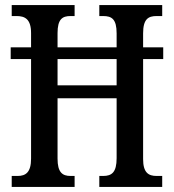

<svg xmlns="http://www.w3.org/2000/svg" viewBox="-20 -734 683 754"><path d="M26 0H273V-43H257C225 -43 206 -57 206 -111V-348H438V-113C438 -57 419 -43 385 -43H370V0H617V-43H595C563 -43 542 -56 542 -109V-502H621V-548H542V-603C542 -659 562 -671 595 -671H617V-714H370V-671H385C419 -671 438 -659 438 -603V-548H206V-604C206 -659 225 -671 257 -671H273V-714H26V-671H45C78 -671 102 -659 102 -604V-548H22V-502H102V-111C102 -57 81 -43 49 -43H26ZM206 -399V-502H438V-399Z"/></svg>

Font: Noto Serif Tamil ExtraCondensed Medium
Style: Italic
Weight: 500
Width: 2
Italic angle: -12°
Designer: Indian Type Foundry, Tom Grace, and the Monotype Design Team
Foundry: Monotype Imaging Inc.
Version: Version 2.003